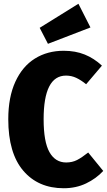

<svg xmlns="http://www.w3.org/2000/svg" viewBox="-20 -983 570 1021"><path d="M522 -634 438 -535Q411 -557 385.5 -569Q360 -581 331 -581Q212 -581 212 -349Q212 -229 243 -174Q274 -119 332 -119Q364 -119 389.5 -132Q415 -145 449 -172L529 -74Q491 -33 437.5 -7.5Q384 18 319 18Q183 18 103.5 -75.5Q24 -169 24 -349Q24 -466 61.5 -548Q99 -630 165.5 -671.5Q232 -713 319 -713Q381 -713 430.5 -693Q480 -673 522 -634ZM397 -963 461 -837 235 -750 191 -835Z"/></svg>

Font: Fira Sans Condensed ExtraBold
Style: Regular
Weight: 800
Width: 3
Designer: Carrois Corporate & Edenspiekermann AG
Foundry: Carrois Corporate GbR & Edenspiekermann AG
Version: Version 4.203